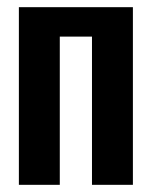

<svg xmlns="http://www.w3.org/2000/svg" viewBox="-20 -515 423 535"><path d="M32.6 0V-495H350.3V0H236.3V-413H146.6V0Z"/></svg>

Font: Alumni Sans SC Thin
Style: Regular
Weight: 100
Designer: Robert E. Leuschke
Foundry: Robert E. Leuschke
Version: Version 1.018